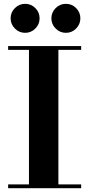

<svg xmlns="http://www.w3.org/2000/svg" viewBox="-20 -993 471 1013"><path d="M251.1 -896.4Q251.1 -927.9 273.7 -950.4Q296.3 -972.8 327.6 -972.8Q359.2 -972.8 381.6 -950.4Q404 -927.9 404 -896.4Q404 -865.1 381.6 -842.4Q359.2 -819.8 327.6 -819.8Q296.3 -819.8 273.7 -842.4Q251.1 -865.1 251.1 -896.4ZM36 -896.4Q36 -927.9 58.6 -950.4Q81.2 -972.8 112.6 -972.8Q144.1 -972.8 166.5 -950.4Q188.9 -927.9 188.9 -896.4Q188.9 -865.1 166.5 -842.4Q144.1 -819.8 112.6 -819.8Q81.2 -819.8 58.6 -842.4Q36 -865.1 36 -896.4ZM22.9 -20H132.8V-730H22.9V-750H408.2V-730H288.1V-20H408.2V0H22.9Z"/></svg>

Font: Bodoni* 11
Style: Bold
Weight: 700
Version: Version 2.000; ttfautohint (v1.8.1)